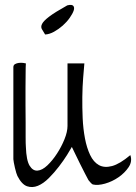

<svg xmlns="http://www.w3.org/2000/svg" viewBox="-20 -765 552 779"><path d="M50.8 -50.8Q48.8 -54.7 45.9 -64Q43 -73.2 40.5 -84.5Q38.1 -95.7 36.1 -105.5Q34.2 -115.2 34.2 -119.1V-492.2Q34.2 -501 41 -504.9Q47.9 -508.8 56.6 -509.8Q65.4 -510.7 73.7 -509.8Q82 -508.8 85 -507.8Q84 -495.1 84 -468.8Q84 -442.4 83.5 -409.2Q83 -376 83.5 -338.9Q84 -301.8 84 -267.6V-208Q84 -181.6 85 -168.9Q86.9 -114.3 100.1 -92.8Q113.3 -71.3 132.3 -72.8Q151.4 -74.2 172.4 -94.2Q193.4 -114.3 211.4 -142.1Q229.5 -169.9 241.7 -200.2Q253.9 -230.5 253.9 -253.9V-507.8H322.3Q320.3 -485.4 317.4 -449.2Q314.5 -413.1 314 -371.1Q313.5 -329.1 315.4 -285.6Q317.4 -242.2 324.7 -203.6Q332 -165 345.7 -136.2Q359.4 -107.4 381.3 -95.2Q403.3 -83 434.6 -91.3Q465.8 -99.6 508.8 -135.7Q517.6 -110.4 502 -86.9Q486.3 -63.5 460.9 -45.9Q435.5 -28.3 406.2 -20Q377 -11.7 356.4 -16.6Q353.5 -17.6 347.2 -24.4Q340.8 -31.2 338.9 -34.2Q335 -41 325.2 -60.1Q315.4 -79.1 304.7 -100.6Q293.9 -122.1 284.7 -141.6Q275.4 -161.1 271.5 -168.9Q265.6 -158.2 252 -136.2Q238.3 -114.3 219.2 -89.4Q200.2 -64.5 178.2 -42.5Q156.2 -20.5 133.8 -11.2Q111.3 -2 89.8 -9.3Q68.4 -16.6 50.8 -50.8ZM163.1 -625Q156.2 -636.7 150.4 -646Q144.5 -655.3 150.4 -667.5Q156.2 -679.7 179.2 -697.3Q202.1 -714.8 252.9 -743.2Q271.5 -748 277.3 -741.2Q283.2 -734.4 278.8 -721.7Q274.4 -709 262.7 -692.4Q251 -675.8 234.4 -661.1Q217.8 -646.5 199.2 -636.2Q180.7 -626 163.1 -625Z"/></svg>

Font: Over the Rainbow
Style: Regular
Weight: 400
Designer: Kimberly Geswein
Foundry: Kimberly Geswein
Version: Version 1.002 2010